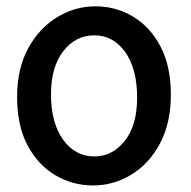

<svg xmlns="http://www.w3.org/2000/svg" viewBox="-20 -563 589 592"><path d="M267.1 8.8Q204.1 8.8 150.6 -22.7Q97.2 -54.2 64.9 -115Q32.7 -175.8 32.7 -263.7Q32.7 -351.6 66.9 -414.1Q101.1 -476.6 156.2 -510Q211.4 -543.5 274.4 -543.5Q336.9 -543.5 389.9 -512Q442.9 -480.5 474.9 -419.7Q506.8 -358.9 506.8 -271Q506.8 -183.1 473.1 -120.4Q439.5 -57.6 384.8 -24.4Q330.1 8.8 267.1 8.8ZM271 -80.6Q326.2 -80.6 364.5 -128.4Q402.8 -176.3 402.8 -261.7Q402.8 -351.1 366 -402.6Q329.1 -454.1 271 -454.1Q212.9 -454.1 175 -405Q137.2 -356 137.2 -272.5Q137.2 -184.1 174.6 -132.3Q211.9 -80.6 271 -80.6Z"/></svg>

Font: Harmattan
Style: Bold
Weight: 700
Designer: George W. Nuss III and SIL International
Foundry: SIL International
Version: Version 4.000